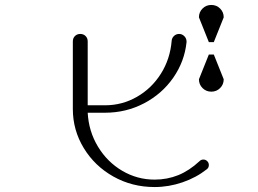

<svg xmlns="http://www.w3.org/2000/svg" viewBox="-20 -800 1040 775"><path d="M274 -360V-633Q274 -646 282.5 -654.5Q291 -663 304 -663Q317 -663 325.5 -654.5Q334 -646 334 -633V-375H404Q473 -375 532.5 -409Q592 -443 629.5 -502.5Q667 -562 673 -636Q674 -647 682.5 -655Q691 -663 703 -663Q715 -663 724 -654Q733 -645 733 -632V-630Q725 -552 679.5 -486.5Q634 -421 561.5 -383Q489 -345 404 -345H334Q338 -270 375.5 -208Q413 -146 473.5 -110.5Q534 -75 604 -75Q655 -75 699.5 -93Q744 -111 786 -150Q792 -156 801 -156Q810 -156 816.5 -149.5Q823 -143 823 -134Q823 -123 815 -117Q772 -83 716.5 -64Q661 -45 604 -45Q513 -45 437.5 -87.5Q362 -130 318 -202.5Q274 -275 274 -360ZM833 -780Q854 -780 868.5 -765.5Q883 -751 883 -730L843 -630H823L783 -730Q783 -751 797.5 -765.5Q812 -780 833 -780ZM783 -480 823 -580H843L883 -480Q883 -459 868.5 -444.5Q854 -430 833 -430Q812 -430 797.5 -444.5Q783 -459 783 -480Z"/></svg>

Font: GL-CurulMinamoto Light
Style: Regular
Weight: 300
Designer: Eunice (kana); Ryoko NISHIZUKA 西塚涼子 (ideographs); Frank Grießhammer (Latin, Greek & Cyrillic); Wenlong ZHANG
Foundry: Gutenberg Labo; Adobe
Version: Version 1.002